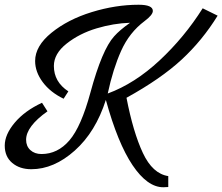

<svg xmlns="http://www.w3.org/2000/svg" viewBox="-30 -635 937 809"><path d="M824 -600 887 -569Q823 -465 735.5 -384Q648 -303 503 -223Q531 -78 572 9.5Q613 97 679 107V153Q671 154 658 154Q591 154 528.5 61Q466 -32 416 -214Q373 -79 285 -0.5Q197 78 102 78Q53 78 21.5 51.5Q-10 25 -10 -21.5Q-10 -68 32 -118Q74 -168 147 -202L170 -166Q80 -102 80 -46Q80 -19 98 -2.5Q116 14 145 14Q213 14 262.5 -43.5Q312 -101 351 -245Q400 -426 451 -482Q474 -508 518 -539Q449 -537 377 -515.5Q305 -494 251 -451.5Q197 -409 197 -357Q197 -290 258 -250L238 -219Q182 -246 150 -289Q118 -332 118 -378Q118 -441 187 -497Q256 -553 356.5 -584Q457 -615 554 -615Q614 -615 614 -589Q614 -572 579 -546Q515 -498 480.5 -421Q446 -344 424 -241Q538 -283 642.5 -380.5Q747 -478 824 -600Z"/></svg>

Font: Marck Script
Style: Regular
Weight: 400
Designer: Denis Masharov, Marck Fogel
Foundry: Denis Masharov
Version: Version 1.002